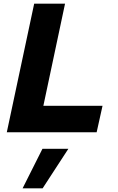

<svg xmlns="http://www.w3.org/2000/svg" viewBox="-20 -720 640 1045"><path d="M17 0 166 -700H334L216 -144H538L506 0ZM103 305 211 90H352L212 305Z"/></svg>

Font: Red Hat Mono
Style: Italic
Weight: 400
Italic angle: -12°
Monospace: yes
Designer: Pentagram, MCKL
Foundry: MCKL
Version: Version 1.030